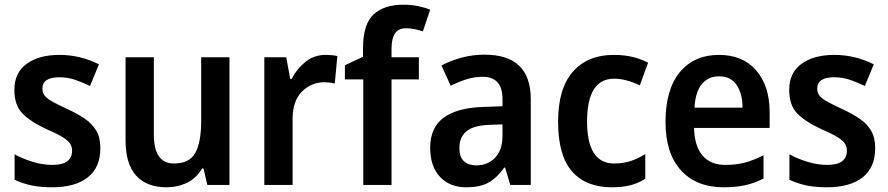

<svg xmlns="http://www.w3.org/2000/svg" viewBox="-20 -836 3771 815"><path d="M406 -207Q406 -125 352.5 -83Q299 -41 201 -41Q151 -41 113.5 -49Q76 -57 42 -73V-181Q76 -162 119 -149Q162 -136 202 -136Q246 -136 266 -152Q286 -168 286 -196Q286 -211 279 -224Q272 -237 249 -252Q226 -267 179 -287Q110 -319 75.5 -354Q41 -389 41 -455Q41 -527 93 -565Q145 -603 233 -603Q320 -603 400 -563L362 -471Q329 -487 298 -497.5Q267 -508 232 -508Q160 -508 160 -460Q160 -444 168.5 -431.5Q177 -419 200 -406Q223 -393 266 -373Q308 -354 339.5 -332.5Q371 -311 388.5 -281.5Q406 -252 406 -207Z M954 -593V-51H860L844 -121H838Q814 -80 774 -60.5Q734 -41 687 -41Q603 -41 558 -90.5Q513 -140 513 -240V-593H633V-266Q633 -142 718 -142Q785 -142 809.5 -188Q834 -234 834 -322V-593Z M1362 -603Q1373 -603 1386.5 -602Q1400 -601 1412 -598L1401 -481Q1392 -484 1379.5 -485.5Q1367 -487 1358 -487Q1301 -487 1261.5 -447Q1222 -407 1222 -331V-51H1102V-593H1195L1212 -501H1218Q1239 -543 1276 -573Q1313 -603 1362 -603Z M1758 -499H1642V-51H1522V-499H1444V-559L1521 -595V-631Q1521 -733 1565.5 -774.5Q1610 -816 1691 -816Q1726 -816 1755 -810Q1784 -804 1806 -795L1775 -703Q1759 -708 1741.5 -712Q1724 -716 1703 -716Q1671 -716 1656.5 -694Q1642 -672 1642 -629V-593H1758Z M2037 -604Q2233 -604 2233 -415V-51H2146L2124 -125H2121Q2090 -82 2054.5 -61.5Q2019 -41 1959 -41Q1889 -41 1847.5 -85.5Q1806 -130 1806 -209Q1806 -293 1862 -335.5Q1918 -378 2029 -382L2113 -385V-414Q2113 -464 2091.5 -487Q2070 -510 2029 -510Q1994 -510 1960.5 -499.5Q1927 -489 1893 -472L1854 -558Q1893 -579 1940 -591.5Q1987 -604 2037 -604ZM2056 -306Q1987 -303 1958.5 -277.5Q1930 -252 1930 -208Q1930 -169 1949.5 -151.5Q1969 -134 2002 -134Q2050 -134 2081.5 -166.5Q2113 -199 2113 -260V-308Z M2577 -41Q2467 -41 2408 -108.5Q2349 -176 2349 -319Q2349 -461 2412 -532Q2475 -603 2585 -603Q2632 -603 2668.5 -593.5Q2705 -584 2731 -570L2696 -474Q2668 -487 2640.5 -494.5Q2613 -502 2587 -502Q2472 -502 2472 -320Q2472 -142 2587 -142Q2626 -142 2657.5 -152.5Q2689 -163 2719 -182V-77Q2689 -58 2655.5 -49.5Q2622 -41 2577 -41Z M3032 -603Q3133 -603 3190 -537Q3247 -471 3247 -359V-293H2926Q2928 -216 2962 -176Q2996 -136 3059 -136Q3105 -136 3142.5 -146Q3180 -156 3221 -177V-78Q3184 -59 3144 -50Q3104 -41 3052 -41Q2936 -41 2870.5 -113Q2805 -185 2805 -318Q2805 -457 2866 -530Q2927 -603 3032 -603ZM3032 -512Q2987 -512 2959.5 -479.5Q2932 -447 2928 -379H3132Q3132 -437 3107.5 -474.5Q3083 -512 3032 -512Z M3695 -207Q3695 -125 3641.5 -83Q3588 -41 3490 -41Q3440 -41 3402.5 -49Q3365 -57 3331 -73V-181Q3365 -162 3408 -149Q3451 -136 3491 -136Q3535 -136 3555 -152Q3575 -168 3575 -196Q3575 -211 3568 -224Q3561 -237 3538 -252Q3515 -267 3468 -287Q3399 -319 3364.5 -354Q3330 -389 3330 -455Q3330 -527 3382 -565Q3434 -603 3522 -603Q3609 -603 3689 -563L3651 -471Q3618 -487 3587 -497.5Q3556 -508 3521 -508Q3449 -508 3449 -460Q3449 -444 3457.5 -431.5Q3466 -419 3489 -406Q3512 -393 3555 -373Q3597 -354 3628.5 -332.5Q3660 -311 3677.5 -281.5Q3695 -252 3695 -207Z"/></svg>

Font: Noto Sans Tamil UI SemiCondensed SemiBold
Style: Regular
Weight: 600
Width: 4
Designer: Jelle Bosma - Monotype Design Team
Foundry: Monotype Imaging Inc.
Version: Version 2.004; ttfautohint (v1.8.4.7-5d5b)